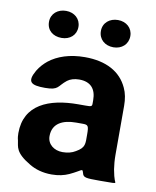

<svg xmlns="http://www.w3.org/2000/svg" viewBox="-83 -793 703 867"><g transform="rotate(10 268.0 -359.5)"><path d="M482 -128V-352C482 -383 477 -410 466 -433C435 -501 368 -538 270 -538C201 -538 145 -519 106 -488C90 -475 75 -459 63 -439C31 -383 51 -370 116 -370C180 -370 170 -388 208 -418C221 -428 240 -434 262 -434C315 -434 340 -404 340 -353V-338C340 -324 337 -323 309 -323H277C143 -323 33 -279 33 -148C33 -137 34 -126 37 -115C43 -87 37 -60 110 -17C138 0 172 10 213 10C244 10 270 4 292 -6C348 -32 345 -44 352 -21C357 -1 367 0 432 0C496 0 503 0 503 -4C503 -8 496 -12 487 -62C484 -82 482 -103 482 -128ZM174 -159C174 -218 221 -240 282 -240H311C337 -240 340 -236 340 -195C340 -153 344 -136 303 -113C287 -103 267 -98 244 -98C205 -98 174 -122 174 -159ZM150 -605C188 -605 217 -629 217 -667C217 -704 188 -729 150 -729C112 -729 82 -705 82 -667C82 -628 111 -605 150 -605ZM388 -604C426 -604 455 -629 455 -667C455 -704 426 -729 388 -729C350 -729 320 -705 320 -667C320 -629 349 -604 388 -604Z"/></g></svg>

Font: Asimov Print
Style: A
Weight: 500
Designer: Google
Version: Version 2.000980: 2014